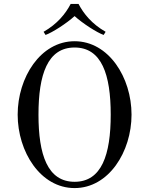

<svg xmlns="http://www.w3.org/2000/svg" viewBox="-20 -940 740 978"><path d="M202 -778 212 -762C246 -774 318 -820 360 -858C402 -820 474 -774 508 -762L518 -778C448 -818 406 -870 380 -920H340C314 -870 272 -818 202 -778ZM176 -356C176 -560 222 -698 360 -698C498 -698 544 -560 544 -356C544 -152 498 -14 360 -14C222 -14 176 -152 176 -356ZM70 -356C70 -167 186 18 360 18C534 18 650 -167 650 -356C650 -545 534 -730 360 -730C186 -730 70 -545 70 -356Z"/></svg>

Font: Old Standard
Style: Regular
Weight: 400
Designer: Alexey Kryukov <alexios@thessalonica.org.ru>
Version: Version 2.0